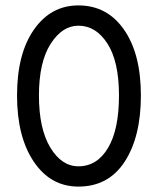

<svg xmlns="http://www.w3.org/2000/svg" viewBox="-20 -682 584 710"><path d="M501 -329Q501 -176 441 -84Q381 8 270 8Q167 8 105 -84Q43 -176 43 -329Q43 -483 105.5 -572.5Q168 -662 270 -662Q376 -662 438.5 -572.5Q501 -483 501 -329ZM270 -67Q339 -67 379.5 -135Q420 -203 420 -329Q420 -454 377.5 -520.5Q335 -587 270 -587Q210 -587 167 -519.5Q124 -452 124 -329Q124 -206 166 -136.5Q208 -67 270 -67Z"/></svg>

Font: Hind Siliguri
Style: Regular
Weight: 400
Designer: Jyotish Sonowal
Foundry: Indian Type Foundry
Version: Version 1.001;PS 1.0;hotconv 1.0.86;makeotf.lib2.5.63406; tt